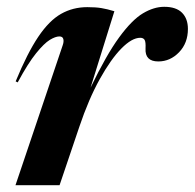

<svg xmlns="http://www.w3.org/2000/svg" viewBox="-20 -544 572 564"><path d="M164 -410.5Q168 -421.5 166 -429.2Q164 -437 154.5 -437Q143 -437 126.2 -426.8Q109.5 -416.5 86 -387.5Q62.5 -358.5 32 -302L26 -305Q60.5 -388.5 92.5 -436Q124.5 -483.5 159.2 -503.2Q194 -523 236.5 -523Q261.5 -523 278 -520.2Q294.5 -517.5 316 -511L246 -286.5Q292.5 -383 330 -434.2Q367.5 -485.5 399.8 -504.8Q432 -524 462.5 -524Q497.5 -524 514.8 -506.5Q532 -489 532 -459Q532 -417.5 506 -390.5Q480 -363.5 445 -363.5Q405.5 -363.5 407.5 -401.5Q408.5 -420.5 404.8 -426.8Q401 -433 392 -433Q367.5 -433 336.5 -401.5Q305.5 -370 273 -311.5Q240.5 -253 213 -171.5L155 0H25.5Z"/></svg>

Font: Newsreader Display SemiBold
Style: Italic
Weight: 600
Italic angle: -17°
Designer: Hugues Gentile
Foundry: Production Type
Version: Version 1.001